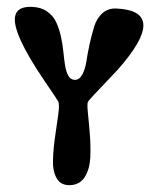

<svg xmlns="http://www.w3.org/2000/svg" viewBox="-20 -556 454 569"><path d="M75.2 -535.6Q101.6 -534.7 119.6 -522Q137.7 -509.3 146.5 -490.2Q155.3 -471.2 160.4 -448.5Q165.5 -425.8 167.7 -403.1Q169.9 -380.4 172.9 -361.8Q175.8 -343.3 182.6 -331.5Q189.5 -319.8 201.2 -319.3Q214.8 -318.8 223.6 -334.7Q232.4 -350.6 236.1 -374.5Q239.7 -398.4 245.8 -426.3Q252 -454.1 259.3 -477.8Q266.6 -501.5 283.2 -516.6Q299.8 -531.7 324.2 -530.8Q483.4 -523.9 328.6 -349.1Q317.9 -337.4 259.3 -275.9Q242.2 -257.8 240.2 -253.4Q237.8 -247.1 240.7 -219Q243.7 -190.9 246.3 -157.2Q249 -123.5 247.6 -89.6Q246.1 -55.7 231.7 -32.2Q217.3 -8.8 189 -7.3Q160.6 -5.9 148.2 -27.3Q135.7 -48.8 137 -82.8Q138.2 -116.7 143.3 -151.4Q148.4 -186 152.6 -216.3Q156.7 -246.6 152.8 -254.9Q150.9 -259.3 110.8 -317.9Q14.6 -460 24.9 -508.3Q31.2 -537.6 75.2 -535.6Z"/></svg>

Font: Superheroes Libre
Style: Regular
Weight: 400
Version: Version 001.000